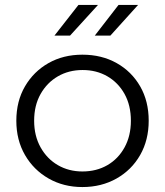

<svg xmlns="http://www.w3.org/2000/svg" viewBox="-20 -751 667 776"><path d="M313 -58Q370 -58 414 -83.5Q458 -109 483.5 -155.5Q509 -202 509 -263Q509 -325 483.5 -371Q458 -417 414 -442.5Q370 -468 314 -468Q258 -468 214 -442.5Q170 -417 144 -371Q118 -325 118 -263Q118 -202 144 -155.5Q170 -109 214 -83.5Q258 -58 313 -58ZM313 5Q237 5 176.5 -29.5Q116 -64 81 -124.5Q46 -185 46 -263Q46 -342 81 -402Q116 -462 176 -496Q236 -530 313 -530Q391 -530 451.5 -496Q512 -462 546.5 -402Q581 -342 581 -263Q581 -185 546.5 -124.5Q512 -64 451 -29.5Q390 5 313 5ZM200 -607 297 -731H376L263 -607ZM363 -607 459 -731H538L426 -607Z"/></svg>

Font: Modern
Style: Small
Weight: 400
Designer: Julieta Ulanovsky
Foundry: Julieta Ulanovsky
Version: Version 8.000